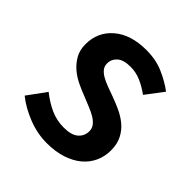

<svg xmlns="http://www.w3.org/2000/svg" viewBox="-147 -608 725 725"><g transform="rotate(45 215.5 -245.5)"><path d="M210 12Q159 12 109.5 -7.5Q60 -27 24 -56L78 -130Q111 -104 143.5 -89.5Q176 -75 214 -75Q254 -75 273 -91.5Q292 -108 292 -134Q292 -149 283 -160.5Q274 -172 259 -181Q244 -190 225 -197.5Q206 -205 187 -213Q163 -222 138 -234Q113 -246 93.5 -263Q74 -280 61.5 -302.5Q49 -325 49 -356Q49 -421 97 -462Q145 -503 228 -503Q279 -503 320 -485Q361 -467 391 -444L338 -374Q312 -393 285.5 -404.5Q259 -416 230 -416Q193 -416 175.5 -400.5Q158 -385 158 -362Q158 -347 166.5 -336.5Q175 -326 189 -318Q203 -310 221.5 -303Q240 -296 260 -289Q285 -280 310 -268.5Q335 -257 355.5 -240Q376 -223 388.5 -198.5Q401 -174 401 -140Q401 -108 388.5 -80.5Q376 -53 352 -32.5Q328 -12 292 0Q256 12 210 12Z"/></g></svg>

Font: TT Toshiba Sans Medium
Style: Regular
Weight: 500
Designer: Paul D. Hunt
Foundry: Toshiba Corporation
Version: Version 2.020;PS 2.000;hotconv 1.0.86;makeotf.lib2.5.63406